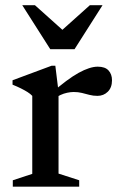

<svg xmlns="http://www.w3.org/2000/svg" viewBox="-20 -700 451 720"><path d="M346.5 -450Q374 -450 387 -435.8Q400 -421.5 400 -399Q400 -371.5 384.2 -356Q368.5 -340.5 345.5 -340.5Q329.5 -340.5 315.5 -344.2Q301.5 -348 287.2 -351.5Q273 -355 256.5 -355Q245 -355 232 -352.2Q219 -349.5 206.8 -343.8Q194.5 -338 183.5 -330L171.5 -350Q202.5 -377 228 -396Q253.5 -415 274.8 -426.8Q296 -438.5 313.8 -444.2Q331.5 -450 346.5 -450ZM199.5 -356V-49L277 -24V0H28V-24L101 -48V-340.5Q94 -348 83.2 -354.8Q72.5 -361.5 58.5 -368.5Q44.5 -375.5 27 -382.5V-399L173.5 -453.5H187.5ZM226.5 -577H201.5L317 -680.5H364.5L259.5 -515.5H168.5L63.5 -680.5H111Z"/></svg>

Font: Newsreader 16pt Medium
Style: Regular
Weight: 500
Designer: Hugues Gentile
Foundry: Production Type
Version: Version 1.003